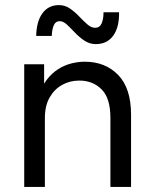

<svg xmlns="http://www.w3.org/2000/svg" viewBox="-20 -733 602 753"><path d="M75 0V-481H153V-351H131Q142 -392 162.5 -419Q183 -446 208.5 -462Q234 -478 261 -484.5Q288 -491 312 -491Q393 -491 443.5 -439Q494 -387 494 -283V0H413V-271Q413 -348 378.5 -382.5Q344 -417 291 -417Q254 -417 223.5 -400Q193 -383 174.5 -350.5Q156 -318 156 -270V0ZM356 -560Q331 -560 310.5 -574Q290 -588 273.5 -605.5Q257 -623 242.5 -636.5Q228 -650 214 -650Q198 -650 191 -634Q184 -618 183 -592H122Q123 -649 146.5 -681Q170 -713 211 -713Q235 -713 254.5 -699.5Q274 -686 290.5 -668.5Q307 -651 322.5 -637.5Q338 -624 353 -624Q371 -624 378.5 -641Q386 -658 386 -685H447Q448 -626 424 -593Q400 -560 356 -560Z"/></svg>

Font: SUSE
Style: Regular
Weight: 400
Designer: Rene Bieder
Foundry: SUSE
Version: Version 1.000